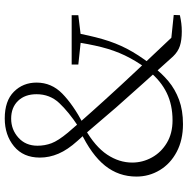

<svg xmlns="http://www.w3.org/2000/svg" viewBox="-11 -766 791 809"><g transform="rotate(-90 384.5 -361.5)"><path d="M266 14Q199 14 149 -12.5Q99 -39 72 -84Q45 -129 45 -182Q45 -257 91 -314.5Q137 -372 234 -418V-422L246 -399Q171 -356 137.5 -305.5Q104 -255 104 -200Q104 -156 125.5 -117Q147 -78 187 -54Q227 -30 282 -30Q347 -30 397.5 -54.5Q448 -79 488 -128L515 -111H507Q481 -76 447 -47.5Q413 -19 368.5 -2.5Q324 14 266 14ZM520 -124 495 -139H500Q534 -186 555.5 -231Q577 -276 590.5 -329.5Q604 -383 614 -453H653Q640 -380 624 -324.5Q608 -269 583.5 -222Q559 -175 520 -124ZM620 -416 517 -427V-455H725V-427L634 -416ZM657 9Q620 9 595.5 1Q571 -7 551 -28Q490 -96 438.5 -153Q387 -210 336 -268Q309 -300 288.5 -323.5Q268 -347 247 -372Q226 -397 195 -431Q158 -472 141.5 -510.5Q125 -549 125 -589Q125 -659 172.5 -698Q220 -737 290 -737Q364 -737 402.5 -698.5Q441 -660 441 -603Q441 -540 394.5 -494.5Q348 -449 267 -406V-402L256 -427Q318 -468 355 -507.5Q392 -547 392 -603Q392 -652 364 -681Q336 -710 289 -710Q243 -710 209 -679.5Q175 -649 175 -599Q175 -568 185.5 -540Q196 -512 230 -471Q255 -442 276.5 -417.5Q298 -393 320 -368.5Q342 -344 370 -313Q400 -280 429.5 -248Q459 -216 491.5 -181.5Q524 -147 562 -107Q600 -67 646 -18L601 -38L726 -25L725 1Q707 5 690.5 7Q674 9 657 9Z"/></g></svg>

Font: Noto Serif TC ExtraLight ExtraLight
Style: Regular
Weight: 250
Version: Version 2.003-H1;hotconv 1.1.1;makeotfexe 2.6.0